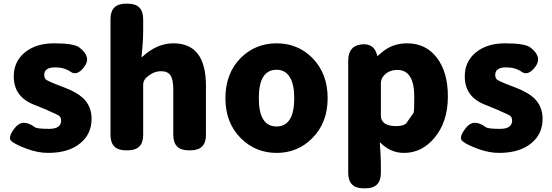

<svg xmlns="http://www.w3.org/2000/svg" viewBox="-20 -819 3007 1046"><path d="M242 14Q187 14 127 -8Q67 -30 43 -49.5Q19 -69 61 -122Q103 -176 170 -126Q182 -117 247.5 -117Q313 -117 313 -162Q313 -182 299.5 -190Q286 -198 250 -213L238 -219Q200 -235 162 -250Q55 -293 55 -403Q55 -484 115.5 -533.5Q176 -583 275 -583Q383 -583 413 -560Q479 -509 440 -456Q400 -403 365.5 -427.5Q331 -452 281 -452Q221 -452 221 -411Q221 -391 234 -383Q247 -375 282 -361L329 -343Q397 -317 431 -286Q479 -241 479 -172Q479 -90 419 -40Q355 14 242 14Z M666 0Q582 0 582 -84V-715Q582 -799 666 -799H676Q760 -799 760 -715V-651Q760 -607 756 -563L751 -511Q751 -506 755 -509Q834 -583 925 -583Q1102 -583 1102 -352V-84Q1102 0 1018 0H1008Q924 0 924 -84V-330Q924 -387 908.5 -409Q893 -431 858 -431Q830 -431 807 -418Q788 -407 777 -396Q760 -380 760 -357V-84Q760 0 676 0Z M1293 -65Q1208 -149 1208 -284.5Q1208 -420 1293 -505Q1373 -583 1487 -583Q1601 -583 1680 -505Q1765 -420 1765 -284.5Q1765 -149 1680 -65Q1601 14 1487 14Q1373 14 1293 -65ZM1583 -285Q1583 -358 1560 -397Q1535 -439 1487 -439Q1390 -439 1390 -284.5Q1390 -130 1486.5 -130Q1583 -130 1583 -285Z M1961 207Q1877 207 1877 123V-488Q1877 -569 1948 -577Q2018 -585 2034 -519Q2035 -514 2036.5 -514Q2038 -514 2057 -531Q2116 -583 2198 -583Q2300 -583 2360 -504.5Q2420 -426 2420 -294Q2420 -154 2346 -67Q2278 14 2181 14Q2108 14 2053 -41Q2049 -45 2049 -40L2052 0Q2055 44 2055 88V123Q2055 207 1971 207ZM2233 -204Q2237 -210 2237 -291Q2237 -438 2145 -438Q2099 -438 2072 -408Q2055 -390 2055 -365V-187Q2055 -165 2072 -150Q2092 -132 2137.5 -132Q2183 -132 2195.5 -150.5Q2208 -169 2233 -204Z M2699 14Q2644 14 2584 -8Q2524 -30 2500 -49.5Q2476 -69 2518 -122Q2560 -176 2627 -126Q2639 -117 2704.5 -117Q2770 -117 2770 -162Q2770 -182 2756.5 -190Q2743 -198 2707 -213L2695 -219Q2657 -235 2619 -250Q2512 -293 2512 -403Q2512 -484 2572.5 -533.5Q2633 -583 2732 -583Q2840 -583 2870 -560Q2936 -509 2897 -456Q2857 -403 2822.5 -427.5Q2788 -452 2738 -452Q2678 -452 2678 -411Q2678 -391 2691 -383Q2704 -375 2739 -361L2786 -343Q2854 -317 2888 -286Q2936 -241 2936 -172Q2936 -90 2876 -40Q2812 14 2699 14Z"/></svg>

Font: Resource Han Rounded TW Heavy
Style: Regular
Weight: 900
Designer: Cyano Hao (round all glyphs); Ryoko NISHIZUKA 西塚涼子 (kana, bopomofo & ideographs); Paul D. Hunt (Latin, Greek & Cyrillic)
Foundry: Cyano Hao
Version: 0.990